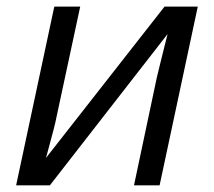

<svg xmlns="http://www.w3.org/2000/svg" viewBox="-20 -555 642 575"><path d="M28.3 0 142.6 -535.2H220.2L148.9 -203.1Q146.5 -189.9 140.4 -166.5Q134.3 -143.1 127.9 -119.6Q121.6 -96.2 117.7 -82L472.7 -535.2H572.3L458 0H381.3L449.7 -323.2Q453.6 -338.9 459.7 -364.3Q465.8 -389.6 472.2 -414.6Q478.5 -439.5 481.9 -453.1L129.4 0Z"/></svg>

Font: Open Sans
Style: Italic
Weight: 400
Italic angle: -12°
Designer: Monotype Design Team
Foundry: Monotype Imaging Inc.
Version: Version 3.000; ttfautohint (v1.8.4)